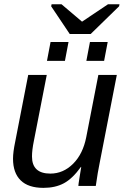

<svg xmlns="http://www.w3.org/2000/svg" viewBox="-20 -885 596 914"><path d="M202.6 -528.3 141.1 -213.4Q132.3 -170.4 132.3 -140.1Q132.3 -58.6 219.7 -58.6Q281.2 -58.6 328.1 -105.5Q375 -152.3 390.6 -232.4L448.2 -528.3H536.1L455.1 -112.8Q445.3 -66.4 436 0H353Q353 -5.4 358.2 -37.8Q363.3 -70.3 366.7 -90.3H365.2Q324.7 -34.2 283.9 -12.5Q243.2 9.3 187 9.3Q114.7 9.3 78.4 -26.4Q42 -62 42 -129.4Q42 -160.6 52.2 -209.5L114.3 -528.3ZM391.1 -595.2 408.2 -685.1H492.7L475.6 -595.2ZM203.6 -595.2 220.7 -685.1H306.2L289.1 -595.2ZM411.6 -723.1H312L223.6 -855L225.6 -864.7H272.9L370.1 -782.2H371.1L494.1 -864.7H548.8L546.9 -855Z"/></svg>

Font: Liberation Sans
Style: Italic
Weight: 400
Italic angle: -12°
Designer: Steve Matteson
Foundry: Ascender Corporation
Version: Version 2.1.5